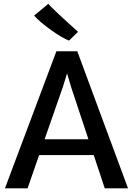

<svg xmlns="http://www.w3.org/2000/svg" viewBox="-20 -1032 728 1052"><path d="M131 0H7L289 -751H403.5L681.5 0H554L493.5 -182.5H194.5ZM347.5 -630 325.5 -558.5 224.5 -269H464.5L368.5 -558.5ZM407.5 -857.5 358 -809.5Q340.5 -816 314.2 -831.5Q288 -847 259.5 -867.5Q231 -888 206.2 -908.8Q181.5 -929.5 167 -946.5L245 -1011.5Q246 -1008.5 262.2 -992.2Q278.5 -976 302 -954Q325.5 -932 349.2 -910.5Q373 -889 389.5 -874Q406 -859 407.5 -857.5Z"/></svg>

Font: Koeln Type Sans
Style: Regular
Weight: 400
Designer: Eben Sorkin
Foundry: Eben Sorkin
Version: Version 2.001